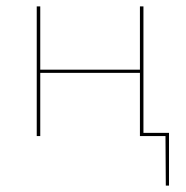

<svg xmlns="http://www.w3.org/2000/svg" viewBox="-20 -426 581 601"><path d="M509 155H499L498 0H418V-198H106V0H95V-406H106V-208H418V-406H429V-10H509Z"/></svg>

Font: Ysabeau Infant Hairline
Style: Regular
Weight: 100
Designer: Christian Thalmann (Catharsis Fonts)
Version: Version 0.003